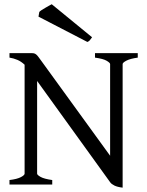

<svg xmlns="http://www.w3.org/2000/svg" viewBox="-20 -864 689 899"><path d="M24.4 0V-21Q60.5 -25.4 77.9 -34.7Q95.2 -43.9 95.2 -50.8V-561Q79.1 -576.2 61.3 -583.7Q43.5 -591.3 24.4 -594.2V-615.2H127.9Q135.3 -615.2 139.9 -614Q144.5 -612.8 149.4 -608.9Q154.3 -605 159.9 -597.4Q165.5 -589.8 174.8 -577.1L495.6 -134.8V-564Q495.6 -569.8 479.7 -579.3Q463.9 -588.9 424.8 -594.2V-615.2H625V-594.2Q589.8 -589.4 572 -580.1Q554.2 -570.8 554.2 -564V14.6Q529.8 11.7 515.9 4.9Q502 -2 496.1 -10.3L153.8 -484.9V-50.8Q153.8 -44.9 170.2 -35.6Q186.5 -26.4 224.6 -21V0ZM411.1 -689.5Q404.3 -680.2 400.6 -675.5Q397 -670.9 389.2 -667.5L160.2 -786.1L164.1 -808.1Q167.5 -812 175 -816.9Q182.6 -821.8 191.4 -826.9Q200.2 -832 208.5 -836.7Q216.8 -841.3 222.2 -844.2Z"/></svg>

Font: Gentium Plus Viet
Style: Regular
Weight: 400
Designer: J. Victor Gaultney, Annie Olsen, Iska Routamaa, Becca Hirsbrunner
Foundry: SIL International
Version: Version 5.000